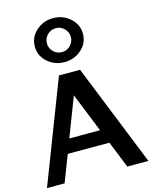

<svg xmlns="http://www.w3.org/2000/svg" viewBox="-156 -1216 1051 1317"><g transform="rotate(-15 369.5 -557.5)"><path d="M411.1 -898.9Q436 -923.8 436 -959Q436 -994.1 411.1 -1019Q386.2 -1043.9 351.1 -1043.9Q315.9 -1043.9 291 -1019Q266.1 -994.1 266.1 -959Q266.1 -923.8 291 -898.9Q315.9 -874 351.1 -874Q386.2 -874 411.1 -898.9ZM471.4 -1070.1Q522 -1024.9 522 -959Q522 -893.1 471.4 -848.1Q420.9 -803.2 351.1 -803.2Q281.2 -803.2 230.7 -848.1Q180.2 -893.1 180.2 -959Q180.2 -1024.9 230.7 -1070.1Q281.2 -1115.2 351.1 -1115.2Q420.9 -1115.2 471.4 -1070.1ZM730 0H580.1L503.9 -189.9H208L134.8 0H9.8L289.1 -725.1H439ZM463.9 -289.1 352.5 -566.9 245.6 -289.1Z"/></g></svg>

Font: Aurulent Sans
Style: Bold
Weight: 700
Version: Version 2007.05.04